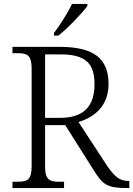

<svg xmlns="http://www.w3.org/2000/svg" viewBox="-20 -951 674 971"><path d="M253 -784V-771H275C322 -807 397 -886 422 -921V-931H344C323 -886 282 -822 253 -784ZM43 0H304V-32H278C232 -32 208 -41 208 -109V-318H310L454 -90C500 -17 521 0 624 0H634V-36H627C585 -36 558 -59 520 -115L377 -334C457 -358 529 -415 529 -526C529 -656 453 -714 282 -714H43V-682H70C117 -682 140 -672 140 -605V-109C140 -41 117 -32 70 -32H43ZM284 -355H208V-676H285C416 -676 458 -628 458 -524C458 -414 403 -355 284 -355Z"/></svg>

Font: Noto Serif Georgian Light
Style: Regular
Weight: 300
Designer: Monotype Design Team, Akaki Razmadze
Foundry: Google LLC
Version: Version 2.003